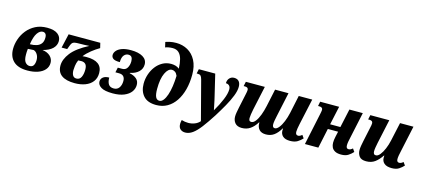

<svg xmlns="http://www.w3.org/2000/svg" viewBox="-71 -1414 5061 2296"><g transform="rotate(15 2459.5 -266.0)"><path d="M251 10Q135 10 77.5 -45Q20 -100 20 -196Q20 -256 41 -317.5Q62 -379 103.5 -430.5Q145 -482 207 -514Q269 -546 351 -546Q438 -546 481.5 -513Q525 -480 525 -427Q525 -373 484 -333.5Q443 -294 364 -274Q426 -266 461.5 -232Q497 -198 497 -149Q497 -100 465.5 -64Q434 -28 378.5 -9Q323 10 251 10ZM312 -486Q275 -486 244.5 -441.5Q214 -397 200 -302H209Q248 -302 282.5 -313Q317 -324 338 -350.5Q359 -377 359 -425Q359 -457 346 -471.5Q333 -486 312 -486ZM263 -49Q298 -49 312.5 -74.5Q327 -100 327 -140Q327 -180 307.5 -210Q288 -240 261 -246Q234 -243 191 -242Q188 -220 187.5 -203Q187 -186 187 -170Q187 -103 209.5 -76Q232 -49 263 -49Z M837 10Q730 10 674.5 -30Q619 -70 619 -151Q619 -227 681.5 -308Q744 -389 892 -466Q859 -464 829.5 -463Q800 -462 773 -462Q735 -462 714.5 -458.5Q694 -455 683.5 -444Q673 -433 664 -409L646 -361H577L617 -536H1009L1024 -474Q978 -448 927.5 -408Q877 -368 845 -326Q862 -328 874 -328.5Q886 -329 895 -329Q1090 -329 1090 -182Q1090 -119 1057 -76Q1024 -33 966.5 -11.5Q909 10 837 10ZM843 -49Q883 -49 901 -86.5Q919 -124 919 -179Q919 -226 900 -246Q881 -266 847 -266Q827 -266 808 -264Q792 -227 787.5 -191Q783 -155 783 -137Q783 -97 797.5 -73Q812 -49 843 -49Z M1308 10Q1208 10 1163.5 -17.5Q1119 -45 1119 -87Q1119 -120 1145 -141Q1171 -162 1220 -162Q1220 -109 1239.5 -79.5Q1259 -50 1305 -50Q1348 -50 1371 -82.5Q1394 -115 1394 -166Q1394 -202 1376 -222Q1358 -242 1320 -242H1275L1288 -303H1343Q1385 -303 1405 -337.5Q1425 -372 1425 -418Q1425 -449 1413 -467.5Q1401 -486 1371 -486Q1340 -486 1317.5 -459.5Q1295 -433 1294 -373Q1235 -373 1212 -389.5Q1189 -406 1189 -434Q1189 -462 1211 -488Q1233 -514 1277 -530Q1321 -546 1388 -546Q1481 -546 1535 -514Q1589 -482 1589 -422Q1589 -369 1550.5 -331.5Q1512 -294 1444 -280L1443 -275Q1494 -266 1527.5 -238Q1561 -210 1561 -161Q1561 -114 1532.5 -75.5Q1504 -37 1447.5 -13.5Q1391 10 1308 10Z M1845 10Q1739 10 1687.5 -47.5Q1636 -105 1636 -199Q1636 -258 1654.5 -314Q1673 -370 1707 -414.5Q1741 -459 1788.5 -485.5Q1836 -512 1895 -512Q1921 -512 1947.5 -505Q1974 -498 1996 -480Q1994 -546 1981 -595.5Q1968 -645 1939.5 -672Q1911 -699 1863 -699Q1837 -699 1812 -694.5Q1787 -690 1772 -683L1757 -747Q1775 -754 1810 -762Q1845 -770 1888 -770Q1967 -770 2031 -734Q2095 -698 2132.5 -627Q2170 -556 2170 -452Q2170 -352 2148 -268Q2126 -184 2084 -121.5Q2042 -59 1982 -24.5Q1922 10 1845 10ZM1870 -49Q1896 -49 1918 -76.5Q1940 -104 1956 -151.5Q1972 -199 1981 -260.5Q1990 -322 1992 -390Q1979 -421 1960.5 -433.5Q1942 -446 1922 -446Q1875 -446 1841.5 -375.5Q1808 -305 1808 -181Q1808 -112 1823 -80.5Q1838 -49 1870 -49Z M2266 238Q2229 238 2205.5 217Q2182 196 2182 153Q2182 131 2189 104Q2230 117 2271 117Q2312 117 2350 102.5Q2388 88 2414 58L2287 -427Q2279 -457 2267 -468.5Q2255 -480 2230 -480H2217L2229 -536H2432L2493 -280Q2499 -257 2505.5 -226.5Q2512 -196 2518.5 -164.5Q2525 -133 2530 -108Q2580 -192 2611.5 -268.5Q2643 -345 2643 -395Q2643 -427 2627 -442.5Q2611 -458 2585 -458Q2585 -498 2608 -522Q2631 -546 2665 -546Q2705 -546 2725 -522Q2745 -498 2745 -455Q2745 -407 2720 -342.5Q2695 -278 2653.5 -204.5Q2612 -131 2564 -54Q2501 44 2451.5 109Q2402 174 2357.5 206Q2313 238 2266 238Z M2905 10Q2849 10 2821.5 -22Q2794 -54 2794 -103Q2794 -124 2799 -153.5Q2804 -183 2811 -216L2847 -385Q2852 -406 2854.5 -422Q2857 -438 2857 -447Q2857 -480 2815 -480H2799L2811 -536H3046L2982 -240Q2975 -205 2970.5 -176Q2966 -147 2966 -129Q2966 -111 2972.5 -100Q2979 -89 2997 -89Q3024 -89 3049 -121.5Q3074 -154 3094 -207Q3114 -260 3127 -321L3173 -536H3339L3275 -238Q3269 -212 3263.5 -181Q3258 -150 3258 -132Q3258 -89 3288 -89Q3313 -89 3338.5 -120.5Q3364 -152 3385 -203.5Q3406 -255 3419 -314L3466 -536H3633L3563 -215Q3556 -181 3552 -157Q3548 -133 3548 -116Q3548 -75 3581 -75Q3603 -75 3628 -98L3654 -61Q3630 -34 3595 -12Q3560 10 3502 10Q3443 10 3413.5 -16.5Q3384 -43 3384 -87Q3384 -94 3384.5 -100Q3385 -106 3386 -111H3381Q3346 -51 3304 -20.5Q3262 10 3204 10Q3148 10 3120.5 -20.5Q3093 -51 3093 -101Q3093 -104 3094 -108H3089Q3053 -50 3008.5 -20Q2964 10 2905 10Z M4135 10Q4086 10 4058 -6Q4030 -22 4018.5 -47.5Q4007 -73 4007 -103Q4007 -137 4016 -177L4031 -245H3904L3852 0H3686L3768 -387Q3772 -407 3775 -422.5Q3778 -438 3778 -447Q3778 -480 3736 -480H3720L3731 -536H3966L3916 -306H4043L4093 -536H4259L4190 -213Q4183 -184 4179 -160Q4175 -136 4175 -116Q4175 -75 4204 -75Q4218 -75 4229.5 -80.5Q4241 -86 4255 -98L4281 -61Q4257 -34 4223.5 -12Q4190 10 4135 10Z M4445 10Q4383 10 4359 -23Q4335 -56 4335 -100Q4335 -123 4340 -153.5Q4345 -184 4352 -216L4388 -385Q4393 -405 4395.5 -421Q4398 -437 4398 -447Q4398 -480 4356 -480H4340L4352 -536H4587L4523 -240Q4516 -207 4511.5 -178.5Q4507 -150 4507 -131Q4507 -113 4514 -101Q4521 -89 4540 -89Q4565 -89 4590.5 -120.5Q4616 -152 4637 -202Q4658 -252 4670 -307L4720 -536H4886L4817 -215Q4810 -185 4805.5 -159Q4801 -133 4801 -114Q4801 -75 4832 -75Q4856 -75 4881 -98L4908 -61Q4884 -34 4850.5 -12Q4817 10 4762 10Q4699 10 4668.5 -16.5Q4638 -43 4638 -85Q4638 -100 4639 -112H4635Q4597 -55 4553 -22.5Q4509 10 4445 10Z"/></g></svg>

Font: Noto Serif SemiCondensed ExtraBold
Style: Italic
Weight: 800
Width: 4
Italic angle: -12°
Designer: Monotype Design Team
Foundry: Monotype Imaging Inc.
Version: Version 2.014; ttfautohint (v1.8.4.7-5d5b)